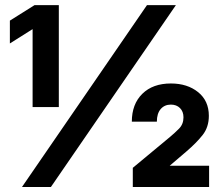

<svg xmlns="http://www.w3.org/2000/svg" viewBox="-20 -748 887 768"><path d="M215.3 -727.5V-319.8H110.4V-630.9H109.4L19.5 -574.2V-665.5L118.2 -727.5ZM67.9 0 567.9 -727.5H683.6L183.6 0ZM511.2 0V-76.7L661.1 -201.2Q678.7 -215.8 696.3 -233.6Q713.9 -251.5 713.9 -278.8Q713.9 -301.8 700 -315.7Q686 -329.6 663.6 -329.6Q638.2 -329.6 622.8 -311.8Q607.4 -293.9 607.4 -261.2H507.3Q507.3 -331.5 549.3 -372.8Q591.3 -414.1 663.6 -414.1Q729.5 -414.1 772.5 -379.4Q815.4 -344.7 815.4 -284.7Q815.4 -239.7 790.8 -208.3Q766.1 -176.8 725.6 -142.1L659.2 -85.4V-85H816.4V0Z"/></svg>

Font: Inter Display ExtraBold
Style: Regular
Weight: 800
Designer: Rasmus Andersson
Foundry: rsms
Version: Version 4.000;git-a52131595